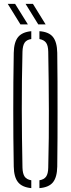

<svg xmlns="http://www.w3.org/2000/svg" viewBox="-20 -966 366 991"><path d="M141.5 5Q94 0.5 73 -25.8Q52 -52 51 -106Q49.5 -183 49 -255.8Q48.5 -328.5 48.5 -399.8Q48.5 -471 49 -543.5Q49.5 -616 51 -693.5Q52 -748 73 -774.2Q94 -800.5 141.5 -805V-764.5Q117.5 -761 107.2 -745.8Q97 -730.5 96 -699Q94 -623 93.2 -549.5Q92.5 -476 92.5 -402.8Q92.5 -329.5 93.5 -254.5Q94.5 -179.5 96 -100.5Q97 -69.5 107.2 -54.5Q117.5 -39.5 141.5 -35.5ZM183.5 5V-35.5Q207.5 -39.5 218 -54.5Q228.5 -69.5 229 -100.5Q231 -179.5 231.8 -254.5Q232.5 -329.5 232.2 -402.8Q232 -476 231.2 -549.5Q230.5 -623 229 -699Q228.5 -730.5 218 -745.2Q207.5 -760 183.5 -764.5V-805Q232.5 -801.5 253.5 -775Q274.5 -748.5 275.5 -693.5Q276.5 -616 276.8 -543.2Q277 -470.5 277 -399.5Q277 -328.5 276.8 -255.8Q276.5 -183 275.5 -106Q274.5 -51.5 253.5 -25.2Q232.5 1 183.5 5ZM85.5 -840 20 -946H58L124 -840ZM177.5 -840 112 -946H150L215.5 -840Z"/></svg>

Font: Big Shoulders Stencil Display Thin Light
Style: Regular
Weight: 300
Version: Version 2.001